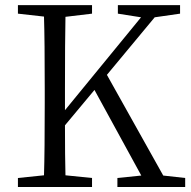

<svg xmlns="http://www.w3.org/2000/svg" viewBox="-20 -749 763 769"><path d="M633.8 -45.9 721.7 -36.1V0H450.2V-36.1L545.9 -45.9L358.4 -388.7L240.2 -247.1Q240.2 -120.1 242.2 -46.9L348.6 -36.1V0H51.8V-36.1L156.2 -46.9Q159.2 -142.6 159.2 -336.9V-391.6Q159.2 -586.9 156.2 -682.6L51.8 -694.3V-728.5H348.6V-694.3L242.2 -681.6Q240.2 -586.9 240.2 -391.6V-307.6L544.9 -679.7L452.1 -694.3V-728.5H701.2V-694.3L599.6 -679.7L408.2 -449.2Z"/></svg>

Font: GenYoMin JP Regular
Style: Regular
Weight: 400
Version: Version 1.001;PS 1;hotconv 16.6.51;makeotf.lib2.5.65220 DEVE